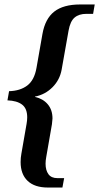

<svg xmlns="http://www.w3.org/2000/svg" viewBox="-20 -714 448 868"><path d="M196.3 133.8Q136.7 133.8 105 103.8Q73.2 73.7 73.2 18.6Q73.2 -1 76.7 -19.5L100.1 -153.8Q103 -169.9 103 -183.6Q103 -223.6 79.8 -241.2Q56.6 -258.8 13.7 -260.3L21 -301.8Q71.3 -303.2 103.3 -327.4Q135.3 -351.6 145 -407.2L171.9 -560.5Q184.1 -629.4 225.3 -661.6Q266.6 -693.8 342.3 -693.8H408.2L400.9 -651.4H370.6Q336.9 -651.4 317.1 -634.5Q297.4 -617.7 290 -575.7L258.8 -399.9Q250.5 -353 217.5 -319.8Q184.6 -286.6 138.2 -277.3V-275.9Q174.8 -267.6 196 -242.4Q217.3 -217.3 217.3 -178.2L214.8 -152.3L189 -3.9Q186 12.2 186 25.9Q186 55.7 199 73.5Q211.9 91.3 239.7 91.3H270L262.2 133.8Z"/></svg>

Font: Tinos
Style: Bold Italic
Weight: 700
Italic angle: -16.333°
Designer: Steve Matteson
Foundry: Monotype Imaging Inc.
Version: Version 1.23